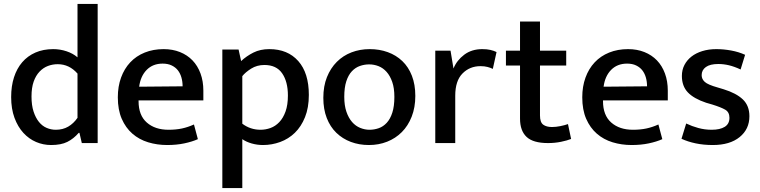

<svg xmlns="http://www.w3.org/2000/svg" viewBox="-20 -731 3883 981"><path d="M376 -711H479V0H398L386 -52H382Q356 -22 324 -6Q292 10 241 10Q201 10 164.5 -5.5Q128 -21 99.5 -52Q71 -83 54 -129Q37 -175 37 -235Q37 -291 51.5 -336Q66 -381 93.5 -413Q121 -445 161 -462.5Q201 -480 252 -480Q287 -480 320 -469Q353 -458 376 -438ZM376 -355Q334 -403 275 -403Q249 -403 225 -394Q201 -385 182 -365Q163 -345 152 -314Q141 -283 141 -238Q141 -193 151.5 -161Q162 -129 179 -108Q196 -87 218.5 -77.5Q241 -68 265 -68Q301 -68 328.5 -84Q356 -100 376 -129Z M1019 -218H688V-214Q688 -142 730 -105Q772 -68 841 -68Q879 -68 909.5 -74.5Q940 -81 971 -95L991 -20Q962 -7 922 1.5Q882 10 834 10Q783 10 737 -4Q691 -18 656.5 -48Q622 -78 602 -124Q582 -170 582 -234Q582 -289 598.5 -334.5Q615 -380 645.5 -412.5Q676 -445 719.5 -462.5Q763 -480 816 -480Q862 -480 899.5 -465Q937 -450 963.5 -422.5Q990 -395 1004.5 -355.5Q1019 -316 1019 -268ZM913 -290Q913 -314 907 -335Q901 -356 889 -371.5Q877 -387 857.5 -396.5Q838 -406 811 -406Q761 -406 729.5 -374Q698 -342 691 -288Z M1324 10Q1294 10 1266 2Q1238 -6 1218 -20V230H1116V-478H1199L1212 -419Q1240 -445 1275 -462.5Q1310 -480 1356 -480Q1450 -480 1504 -419Q1558 -358 1558 -246Q1558 -181 1538.5 -132.5Q1519 -84 1486.5 -52.5Q1454 -21 1411.5 -5.5Q1369 10 1324 10ZM1331 -399Q1293 -399 1263.5 -380.5Q1234 -362 1218 -342V-99Q1259 -68 1311 -68Q1337 -68 1362 -77Q1387 -86 1407 -107Q1427 -128 1439 -161.5Q1451 -195 1451 -243Q1451 -314 1421.5 -356.5Q1392 -399 1331 -399Z M2102 -241Q2102 -182 2083.5 -135Q2065 -88 2033 -56Q2001 -24 1958 -7Q1915 10 1865 10Q1815 10 1772.5 -6Q1730 -22 1698.5 -52.5Q1667 -83 1649.5 -128Q1632 -173 1632 -231Q1632 -291 1650.5 -337Q1669 -383 1701 -415Q1733 -447 1776 -463.5Q1819 -480 1869 -480Q1919 -480 1961.5 -464.5Q2004 -449 2035.5 -419Q2067 -389 2084.5 -344Q2102 -299 2102 -241ZM1995 -236Q1995 -281 1984 -312.5Q1973 -344 1955 -364Q1937 -384 1914 -393Q1891 -402 1866 -402Q1842 -402 1819 -394Q1796 -386 1778 -367Q1760 -348 1749.5 -316Q1739 -284 1739 -236Q1739 -192 1750 -160Q1761 -128 1779 -107.5Q1797 -87 1820.5 -77.5Q1844 -68 1868 -68Q1892 -68 1915 -76Q1938 -84 1956 -103.5Q1974 -123 1984.5 -155.5Q1995 -188 1995 -236Z M2204 0V-472H2282L2297 -381Q2314 -423 2352 -451.5Q2390 -480 2444 -480Q2468 -480 2485.5 -476Q2503 -472 2517 -465L2498 -379Q2486 -385 2470.5 -389Q2455 -393 2435 -393Q2380 -393 2343 -355.5Q2306 -318 2306 -242V0Z M2873 -396H2739V-141Q2739 -106 2755.5 -94Q2772 -82 2800 -82Q2820 -82 2842.5 -86.5Q2865 -91 2882 -97L2898 -21Q2878 -13 2846.5 -6.5Q2815 0 2780 0Q2704 0 2670.5 -31.5Q2637 -63 2637 -125V-396H2565V-472H2637V-621H2739V-472H2873Z M3392 -218H3061V-214Q3061 -142 3103 -105Q3145 -68 3214 -68Q3252 -68 3282.5 -74.5Q3313 -81 3344 -95L3364 -20Q3335 -7 3295 1.5Q3255 10 3207 10Q3156 10 3110 -4Q3064 -18 3029.5 -48Q2995 -78 2975 -124Q2955 -170 2955 -234Q2955 -289 2971.5 -334.5Q2988 -380 3018.5 -412.5Q3049 -445 3092.5 -462.5Q3136 -480 3189 -480Q3235 -480 3272.5 -465Q3310 -450 3336.5 -422.5Q3363 -395 3377.5 -355.5Q3392 -316 3392 -268ZM3286 -290Q3286 -314 3280 -335Q3274 -356 3262 -371.5Q3250 -387 3230.5 -396.5Q3211 -406 3184 -406Q3134 -406 3102.5 -374Q3071 -342 3064 -288Z M3764 -376Q3732 -391 3704.5 -397.5Q3677 -404 3650 -404Q3608 -404 3586.5 -388.5Q3565 -373 3565 -347Q3565 -327 3581 -312.5Q3597 -298 3647 -284L3677 -275Q3742 -255 3775.5 -223Q3809 -191 3809 -137Q3809 -71 3759 -30.5Q3709 10 3622 10Q3575 10 3534.5 1.5Q3494 -7 3462 -22L3486 -100Q3515 -86 3548 -77Q3581 -68 3616 -68Q3659 -68 3683 -83Q3707 -98 3707 -129Q3707 -158 3685.5 -170.5Q3664 -183 3619 -197L3588 -206Q3525 -227 3494.5 -259Q3464 -291 3464 -343Q3464 -374 3477 -399Q3490 -424 3513 -442Q3536 -460 3568.5 -470Q3601 -480 3640 -480Q3677 -480 3715.5 -473Q3754 -466 3787 -451Z"/></svg>

Font: Mukta Malar Medium
Style: Regular
Weight: 500
Designer: Aadarsh Rajan, Girish Dalvi, Yashodeep Gholap
Foundry: Ek Type
Version: Version 2.538;PS 1.000;hotconv 16.6.51;makeotf.lib2.5.65220;